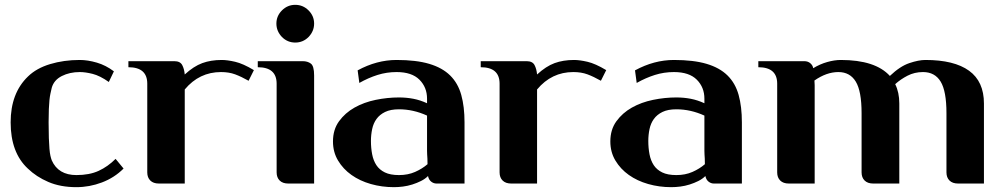

<svg xmlns="http://www.w3.org/2000/svg" viewBox="-20 -759 4146 794"><path d="M491 -62Q453 -24 401.5 -4.5Q350 15 296 15Q230 15 180 -6.5Q130 -28 95 -62Q24 -128 24 -253Q24 -374 96 -443Q131 -477 187.5 -494Q244 -511 310 -511Q343 -511 380.5 -500Q418 -489 451 -464L430 -420Q393 -446 363 -453.5Q333 -461 310 -461Q268 -461 235.5 -444.5Q203 -428 194 -396Q191 -383 188.5 -371.5Q186 -360 184.5 -345Q183 -330 182 -308Q181 -286 181 -253Q181 -214 182 -188Q183 -162 184.5 -144Q186 -126 188.5 -115Q191 -104 194 -96Q221 -35 296 -35Q350 -35 388 -52.5Q426 -70 458 -102Z M744 0H637Q614 0 601.5 -12.5Q589 -25 589 -46V-413Q589 -481 511 -481V-506H701Q725 -506 733.5 -490Q742 -474 744 -451Q781 -485 816.5 -498Q852 -511 897 -511Q920 -511 952.5 -503.5Q985 -496 1030 -469L1008 -425Q978 -442 952.5 -451.5Q927 -461 894 -461Q804 -461 744 -389Z M1279 0H1172Q1149 0 1136.5 -12.5Q1124 -25 1124 -46V-413Q1124 -481 1046 -481V-506H1232Q1252 -506 1265.5 -496Q1279 -486 1279 -447ZM1146 -606Q1123 -630 1123 -661.5Q1123 -693 1146 -716Q1169 -739 1201 -739Q1233 -739 1256 -716Q1279 -693 1279 -661.5Q1279 -630 1256 -606Q1233 -583 1201 -583Q1169 -583 1146 -606Z M1901 0H1785Q1773 0 1763 -8Q1753 -16 1750 -31Q1738 -19 1721 -10.5Q1704 -2 1685 4Q1666 10 1646.5 12.5Q1627 15 1609 15Q1559 15 1513.5 2Q1468 -11 1433.5 -35.5Q1399 -60 1378 -95Q1357 -130 1357 -174Q1357 -223 1382 -257.5Q1407 -292 1446 -314Q1485 -336 1533.5 -346Q1582 -356 1630 -356Q1661 -356 1689.5 -350.5Q1718 -345 1746 -332V-351Q1746 -398 1714.5 -429.5Q1683 -461 1620 -461Q1579 -461 1541 -449Q1503 -437 1466 -416L1459 -468Q1538 -511 1620 -511Q1701 -511 1755 -495Q1809 -479 1841.5 -447Q1874 -415 1887.5 -366.5Q1901 -318 1901 -253ZM1746 -281Q1689 -307 1630 -307Q1595 -307 1572.5 -296Q1550 -285 1537 -267Q1524 -249 1519 -225Q1514 -201 1514 -176Q1514 -147 1519 -121Q1524 -95 1536.5 -76Q1549 -57 1571.5 -46Q1594 -35 1630 -35Q1667 -35 1696.5 -48Q1726 -61 1748 -80Q1748 -95 1747.5 -103.5Q1747 -112 1746.5 -119.5Q1746 -127 1746 -135Q1746 -143 1746 -157Z M2201 0H2094Q2071 0 2058.5 -12.5Q2046 -25 2046 -46V-413Q2046 -481 1968 -481V-506H2158Q2182 -506 2190.5 -490Q2199 -474 2201 -451Q2238 -485 2273.5 -498Q2309 -511 2354 -511Q2377 -511 2409.5 -503.5Q2442 -496 2487 -469L2465 -425Q2435 -442 2409.5 -451.5Q2384 -461 2351 -461Q2261 -461 2201 -389Z M3048 0H2932Q2920 0 2910 -8Q2900 -16 2897 -31Q2885 -19 2868 -10.5Q2851 -2 2832 4Q2813 10 2793.5 12.5Q2774 15 2756 15Q2706 15 2660.5 2Q2615 -11 2580.5 -35.5Q2546 -60 2525 -95Q2504 -130 2504 -174Q2504 -223 2529 -257.5Q2554 -292 2593 -314Q2632 -336 2680.5 -346Q2729 -356 2777 -356Q2808 -356 2836.5 -350.5Q2865 -345 2893 -332V-351Q2893 -398 2861.5 -429.5Q2830 -461 2767 -461Q2726 -461 2688 -449Q2650 -437 2613 -416L2606 -468Q2685 -511 2767 -511Q2848 -511 2902 -495Q2956 -479 2988.5 -447Q3021 -415 3034.5 -366.5Q3048 -318 3048 -253ZM2893 -281Q2836 -307 2777 -307Q2742 -307 2719.5 -296Q2697 -285 2684 -267Q2671 -249 2666 -225Q2661 -201 2661 -176Q2661 -147 2666 -121Q2671 -95 2683.5 -76Q2696 -57 2718.5 -46Q2741 -35 2777 -35Q2814 -35 2843.5 -48Q2873 -61 2895 -80Q2895 -95 2894.5 -103.5Q2894 -112 2893.5 -119.5Q2893 -127 2893 -135Q2893 -143 2893 -157Z M3349 0H3242Q3219 0 3206.5 -12.5Q3194 -25 3194 -46V-413Q3194 -481 3116 -481V-506H3306Q3321 -506 3331 -497.5Q3341 -489 3343 -477Q3371 -494 3401 -502.5Q3431 -511 3457 -511Q3600 -511 3660 -445Q3702 -485 3740.5 -498Q3779 -511 3807 -511Q3926 -511 3987.5 -466.5Q4049 -422 4049 -331V0H3942Q3919 0 3906.5 -12.5Q3894 -25 3894 -46V-291Q3894 -382 3870 -421.5Q3846 -461 3797 -461Q3762 -461 3733 -446Q3704 -431 3682 -411Q3699 -377 3699 -331V0H3591Q3568 0 3555.5 -12.5Q3543 -25 3543 -46V-291Q3543 -382 3519 -421.5Q3495 -461 3447 -461Q3398 -461 3348 -426Q3349 -416 3349 -407Q3349 -398 3349 -389Z"/></svg>

Font: Cafe24 Danjunghae
Style: Regular
Weight: 400
Designer: Cafe24 thkim, hmlim, mnelim, nhlee, sslee, sskim, smlim, yjkim, sdjeong, hskwak & 4IRTF
Foundry: Cafe24
Version: Version 1.000